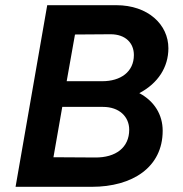

<svg xmlns="http://www.w3.org/2000/svg" viewBox="-20 -720 704 740"><path d="M40 0H334C490 0 607 -75 607 -216C607 -278 575 -330 517 -361C589 -399 629 -461 629 -534C629 -625 551 -700 428 -700H162ZM346 -113 186 -114 220 -308H377C440 -308 478 -270 478 -220C478 -152 427 -112 346 -113ZM237 -407 269 -587 406 -588C465 -588 496 -553 496 -508C496 -443 445 -407 374 -407Z"/></svg>

Font: Fixel Display 20240404 SemiBold
Style: Italic
Weight: 600
Italic angle: -10°
Designer: AlfaBravo + MacPaw
Foundry: Kyrylo Tkachov, Marchela Mozhyna, Serhii Makarenko, Maria Weinstein, Zakhar Kryvoshyya
Version: Version 1.211;Glyphs 3.2 (3225)